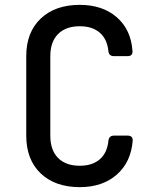

<svg xmlns="http://www.w3.org/2000/svg" viewBox="-20 -760 640 790"><path d="M308 10Q207 10 147.5 -46.5Q88 -103 88 -202V-529Q88 -627 147.5 -683.5Q207 -740 308 -740Q402 -740 460.5 -689Q519 -638 525 -551Q527 -529 505 -529H449Q428 -529 426 -550Q421 -599 390.5 -625.5Q360 -652 308 -652Q251 -652 219 -620Q187 -588 187 -529V-202Q187 -142 219 -110Q251 -78 308 -78Q360 -78 390.5 -104.5Q421 -131 426 -180Q428 -202 449 -202H505Q527 -202 526 -181Q519 -93 460.5 -41.5Q402 10 308 10Z"/></svg>

Font: Pitagon Sans Mono Medium
Style: Regular
Weight: 500
Monospace: yes
Designer: Travis Tran
Foundry: Pitagon
Version: Version 1.001; ttfautohint (v1.8.4.7-5d5b);gftools[0.9.26]